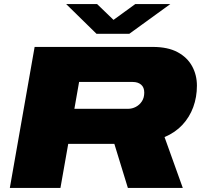

<svg xmlns="http://www.w3.org/2000/svg" viewBox="-20 -917 983 937"><path d="M28 0 149 -688H725Q799 -688 846.5 -662.5Q894 -637 917.5 -594Q941 -551 941 -499Q941 -443 923 -394Q905 -345 870 -307.5Q835 -270 783 -248L872 0H604L538 -215H313L275 0ZM343 -386H605Q625 -386 643 -395.5Q661 -405 672.5 -422.5Q684 -440 684 -465Q684 -491 668.5 -504Q653 -517 628 -517H366ZM811 -897 611 -752H451L303 -897H454L564 -791H494L640 -897Z"/></svg>

Font: Archivo Expanded Black
Style: Italic
Weight: 900
Width: 7
Italic angle: -10°
Designer: Hector Gatti
Foundry: Omnibus-Type
Version: Version 2.001